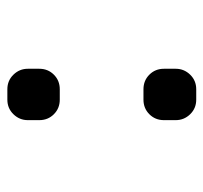

<svg xmlns="http://www.w3.org/2000/svg" viewBox="-36 -554 571 540"><g transform="rotate(-90 250.0 -283.5)"><path d="M240.2 -17.6Q215.8 -17.6 199.2 -34.7Q182.6 -51.8 182.6 -75.2V-108.4Q182.6 -132.8 199.2 -149.4Q215.8 -166 240.2 -166H269.5Q293.9 -166 310.5 -149.4Q327.1 -132.8 327.1 -108.4V-75.2Q327.1 -51.8 310.5 -34.7Q293.9 -17.6 269.5 -17.6ZM240.2 -401.4Q215.8 -401.4 199.2 -418Q182.6 -434.6 182.6 -459V-491.2Q182.6 -514.6 199.2 -531.7Q215.8 -548.8 240.2 -548.8H269.5Q293.9 -548.8 310.5 -531.7Q327.1 -514.6 327.1 -491.2V-459Q327.1 -434.6 310.5 -418Q293.9 -401.4 269.5 -401.4Z"/></g></svg>

Font: Rounded Mgen+ 2m bold
Style: Bold
Weight: 700
Designer: [Source Han Sans]
Ryoko NISHIZUKA  (kana & ideographs); Paul D. Hunt (Latin, Greek & Cyrillic); Wenlong ZHANG  (bopomofo
Version: Version 1.059.20150602